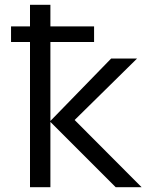

<svg xmlns="http://www.w3.org/2000/svg" viewBox="-20 -780 640 800"><path d="M105 0V-605H26V-670H105V-760H190V-670H372V-605H190V-276L443 -536H551L291 -280L570 0H462L190 -272V0Z"/></svg>

Font: Noto Sans Mono
Style: Regular
Weight: 400
Designer: Monotype Design Team
Foundry: Monotype Imaging Inc.
Version: Version 2.014